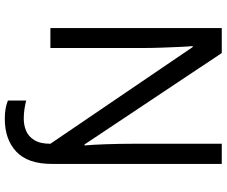

<svg xmlns="http://www.w3.org/2000/svg" viewBox="-92 -662 944 800"><g transform="rotate(90 380.0 -262.0)"><path d="M475 190Q450 190 431.5 186.5Q413 183 399 177V101Q415 105 434 108Q453 111 475 111Q501 111 524.5 101.5Q548 92 563.5 67.5Q579 43 579 0L176 -593H172Q174 -574 175.5 -539Q177 -504 178.5 -464Q180 -424 180 -387V0H97V-714H201L582 -142H586Q583 -174 581 -230.5Q579 -287 579 -342V-714H663V-6Q663 94 612 142Q561 190 475 190Z"/></g></svg>

Font: Noto IKEA Latin
Style: Regular
Weight: 400
Designer: Monotype Design Team
Foundry: Monotype Imaging Inc.
Version: Version 1.0